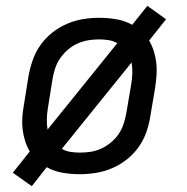

<svg xmlns="http://www.w3.org/2000/svg" viewBox="-20 -589 640 658"><path d="M89 49 24 3 82 -70Q72 -87 66 -106Q60 -125 57.5 -145.5Q55 -166 56.5 -187Q58 -208 62 -230L78 -330Q83 -357 92.5 -384Q102 -411 119 -435Q136 -459 159.5 -477.5Q183 -496 210 -507.5Q237 -519 264.5 -523.5Q292 -528 319 -528Q350 -528 379 -523Q408 -518 433 -504L485 -569L549 -523L491 -450Q501 -433 507 -414Q513 -395 515.5 -374.5Q518 -354 516.5 -333Q515 -312 512 -290L495 -190Q491 -163 481.5 -136Q472 -109 455 -85Q438 -61 414.5 -42.5Q391 -24 364 -12.5Q337 -1 309 3.5Q281 8 254 8Q223 8 194 3Q165 -2 140 -16ZM143 -145 382 -441Q368 -449 352 -451.5Q336 -454 320 -454Q301 -454 282.5 -451Q264 -448 246 -440Q228 -432 212.5 -418.5Q197 -405 186 -389Q175 -373 169 -354.5Q163 -336 160 -318L144 -218Q141 -199 140.5 -180.5Q140 -162 143 -145ZM254 -66Q273 -66 291.5 -69Q310 -72 327.5 -80Q345 -88 361 -101.5Q377 -115 387.5 -131Q398 -147 404 -165.5Q410 -184 413 -202L430 -302Q433 -321 433.5 -339.5Q434 -358 431 -375L192 -79Q205 -71 221.5 -68.5Q238 -66 254 -66Z"/></svg>

Font: Iosevka Extended Oblique
Style: Regular
Weight: 400
Width: 7
Italic angle: -9°
Monospace: yes
Designer: Belleve Invis
Foundry: Belleve Invis
Version: Version 32.0.1; ttfautohint (v1.8.4)